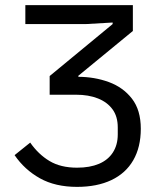

<svg xmlns="http://www.w3.org/2000/svg" viewBox="-20 -718 633 750"><path d="M281 12Q196 12 136 -21.5Q76 -55 37 -112L98 -161Q130 -115 173.5 -89Q217 -63 281 -63Q331 -63 366.5 -78Q402 -93 421 -122.5Q440 -152 440 -193V-220Q440 -263 419.5 -291Q399 -319 362.5 -333.5Q326 -348 277 -348H174V-421L420 -624V-630L316 -624H79V-698H499V-597L286 -422V-390L253 -418H284Q349 -418 405 -397.5Q461 -377 495.5 -332.5Q530 -288 530 -215Q530 -143 500.5 -92Q471 -41 415 -14.5Q359 12 281 12Z"/></svg>

Font: IBM Plex Sans
Style: Regular
Weight: 400
Designer: Mike Abbink, Paul van der Laan, Pieter van Rosmalen
Foundry: Bold Monday
Version: Version 3.201